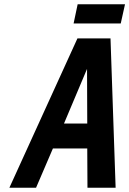

<svg xmlns="http://www.w3.org/2000/svg" viewBox="-20 -880 606 900"><path d="M566 -860H344L325 -770H546ZM522 0 498 -700H343L24 0H149L228 -184H389L390 0ZM280 -301 388 -557 389 -301Z"/></svg>

Font: Advent Pro
Style: Bold Italic
Weight: 700
Italic angle: -12°
Designer: VivaRado, Andreas Kalpakidis
Foundry: VivaRado, Andreas Kalpakidis
Version: Version 3.000